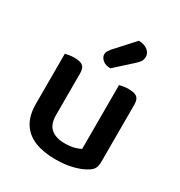

<svg xmlns="http://www.w3.org/2000/svg" viewBox="-171 -832 906 966"><g transform="rotate(30 281.5 -349.5)"><path d="M66 -179V-260H182V-181Q182 -127 210.5 -103Q239 -79 290 -79Q323 -79 346 -85.5Q369 -92 381 -99V-260H497V-91Q497 -68 489.5 -53Q482 -38 461 -26Q434 -9 390 2.5Q346 14 289 14Q220 14 170 -6Q120 -26 93 -69Q66 -112 66 -179ZM497 -211H381V-470Q388 -472 402.5 -474.5Q417 -477 434 -477Q467 -477 482 -465.5Q497 -454 497 -423ZM182 -211H66V-470Q73 -472 87.5 -474.5Q102 -477 119 -477Q152 -477 167 -465.5Q182 -454 182 -423ZM257 -604 356 -713Q390 -712 408.5 -696.5Q427 -681 427 -661Q427 -644 419.5 -632.5Q412 -621 394 -605L301 -521Q272 -521 255.5 -535.5Q239 -550 239 -568Q239 -578 244 -586Q249 -594 257 -604Z"/></g></svg>

Font: BalooTamma2SemiBold
Style: Regular
Weight: 600
Designer: Divya Kowshik, Shuchita Grover and Ek Type
Foundry: Ek Type
Version: Version 1.700